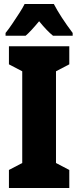

<svg xmlns="http://www.w3.org/2000/svg" viewBox="-20 -947 394 967"><path d="M329 0H25V-91L92 -126V-588L25 -623V-714H329V-623L262 -588V-126L329 -91ZM251 -927Q285 -862 346 -781V-767H247Q217 -791 177 -840Q133 -787 109 -767H8V-781Q22 -798 41 -826Q60 -854 78 -882Q96 -910 104 -927Z"/></svg>

Font: Noto Sans Gurmukhi UI ExtraCondensed Black
Style: Regular
Weight: 900
Width: 2
Designer: Jelle Bosma - Monotype Design Team
Foundry: Monotype Imaging Inc.
Version: Version 2.004; ttfautohint (v1.8.4.7-5d5b)